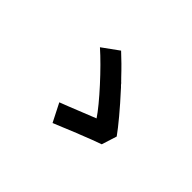

<svg xmlns="http://www.w3.org/2000/svg" viewBox="-103 -952 1206 1206"><g transform="rotate(45 500.0 -349.0)"><path d="M740 -160 772 -261C735 -313 661 -402 581 -489L574 -497C570 -501 566 -505 562 -509L555 -518C549 -523 544 -529 539 -534L531 -542C489 -587 447 -628 410 -662L301 -583C397 -499 552 -329 602 -252C545 -230 427 -181 365 -158L427 -36C465 -51 525 -76 585 -101L596 -105C650 -127 703 -147 740 -160Z"/></g></svg>

Font: Glow Sans TC Normal
Style: Bold
Weight: 700
Designer: Ryoko NISHIZUKA (kana, bopomofo & ideographs); Paul D. Hunt (Latin, Greek & Cyrillic); Sandoll Communications, Soo-young
Version: Version 0.93